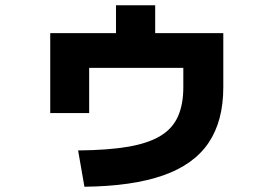

<svg xmlns="http://www.w3.org/2000/svg" viewBox="-20 -663 1040 730"><path d="M277 -91Q390 -92 466.5 -105Q543 -118 589.5 -146Q636 -174 656.5 -220Q677 -266 677 -331V-405H319V-233H171V-537H421V-643H570V-537H829V-331Q829 -203 773 -120Q717 -37 600 4Q483 45 301 47Z"/></svg>

Font: M PLUS 1 Thin ExtraBold
Style: Regular
Weight: 800
Version: Version 1.001